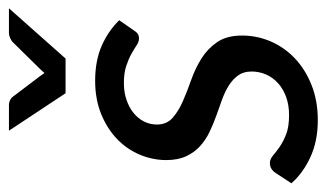

<svg xmlns="http://www.w3.org/2000/svg" viewBox="-180 -580 766 451"><g transform="rotate(-90 203.5 -355.0)"><path d="M0 0ZM357 -424Q353 -417.5 348.8 -414.8Q344.5 -412 338 -412Q330.5 -412 322.2 -417.5Q314 -423 302 -429.8Q290 -436.5 273.5 -442Q257 -447.5 233.5 -447.5Q211.5 -447.5 193.5 -441.2Q175.5 -435 162.8 -424.5Q150 -414 143 -400Q136 -386 136 -370Q136 -347 151.5 -333.2Q167 -319.5 190.2 -309.2Q213.5 -299 240.5 -289.5Q267.5 -280 290.8 -265.5Q314 -251 329.5 -228.5Q345 -206 345 -170Q345 -134.5 331 -102.2Q317 -70 291 -45.5Q265 -21 228.2 -6.5Q191.5 8 146 8Q97 8 59.2 -9.5Q21.5 -27 -2 -54L21.5 -90Q26 -97 31.8 -100.8Q37.5 -104.5 46 -104.5Q54.5 -104.5 62.8 -97.5Q71 -90.5 83 -82Q95 -73.5 112.8 -66.5Q130.5 -59.5 158 -59.5Q182 -59.5 201 -66.5Q220 -73.5 233.2 -85.5Q246.5 -97.5 253.5 -113.5Q260.5 -129.5 260.5 -147.5Q260.5 -166.5 251.5 -179Q242.5 -191.5 228 -200.8Q213.5 -210 194.8 -216.8Q176 -223.5 156.5 -230.5Q137 -237.5 118.2 -246.5Q99.5 -255.5 85 -268.8Q70.5 -282 61.5 -301.2Q52.5 -320.5 52.5 -348Q52.5 -380 65.2 -410.2Q78 -440.5 102.2 -463.8Q126.5 -487 161 -501Q195.5 -515 239 -515Q285.5 -515 320.5 -499.8Q355.5 -484.5 381 -458.5ZM121.5 -717.5H182Q187.5 -717.5 192.5 -715.2Q197.5 -713 200 -710L250 -644L257 -634L266 -644L331 -710Q334.5 -712.5 340 -715Q345.5 -717.5 351 -717.5H409L291 -584.5H209.5Z"/></g></svg>

Font: Lato Medium
Style: Italic
Weight: 500
Italic angle: -7°
Designer: Lukasz Dziedzic
Foundry: tyPoland Lukasz Dziedzic
Version: Version 2.006; 2014-01-15